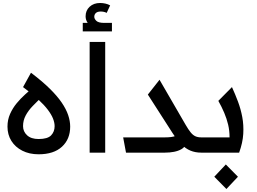

<svg xmlns="http://www.w3.org/2000/svg" viewBox="-20 -1020 1716 1283"><path d="M238 11Q176 11 129 -13Q82 -37 56 -78.5Q30 -120 30 -174Q30 -220 47.5 -259Q65 -298 91.5 -330Q118 -362 147.5 -388.5Q177 -415 201 -436L262 -374Q228 -342 198.5 -311.5Q169 -281 151.5 -248Q134 -215 134 -177Q134 -141 161 -116Q188 -91 238 -91Q298 -91 321.5 -115.5Q345 -140 345 -177Q345 -200 334.5 -227Q324 -254 300 -286Q276 -318 235 -356Q194 -394 134 -438L187 -534Q261 -478 311.5 -428.5Q362 -379 392 -335Q422 -291 435.5 -251Q449 -211 449 -174Q449 -90 394 -39.5Q339 11 238 11Z M579 -740H683V0H579ZM533 -810V-867H566Q552 -887 552 -911Q552 -950 579 -975Q606 -1000 649 -1000Q667 -1000 684.5 -996Q702 -992 716 -984L693 -934Q683 -939 673 -941Q663 -943 653 -943Q631 -943 620.5 -933Q610 -923 610 -908Q610 -894 624 -880.5Q638 -867 677 -867H728V-810Z M822 0 803 -102H1082Q1130 -102 1152.5 -111.5Q1175 -121 1186 -138L1222 -56Q1213 -35 1192 -23Q1171 -11 1142.5 -5.5Q1114 0 1082 0ZM968 -388 1046 -487 1221 -185Q1239 -154 1254 -135.5Q1269 -117 1285.5 -109.5Q1302 -102 1325 -102H1335V0H1325Q1285 0 1252.5 -13.5Q1220 -27 1191.5 -56Q1163 -85 1133 -131Z M1335 0V-102H1514Q1514 -147 1504.5 -187Q1495 -227 1478.5 -266Q1462 -305 1439 -346L1530 -438Q1552 -390 1570.5 -340.5Q1589 -291 1599 -237.5Q1609 -184 1605.5 -125Q1602 -66 1578 0ZM1493 243 1412 161 1489 79 1570 161Z"/></svg>

Font: Lexend Medium
Style: Regular
Weight: 500
Designer: Bonnie Shaver-Troup, Thomas Jockin
Foundry: Lexend
Version: Version 1.005